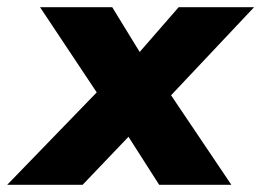

<svg xmlns="http://www.w3.org/2000/svg" viewBox="-82 -512 724 532"><path d="M-62 0 186 -256 29 -492H229L305 -368L413 -492H622L392 -248L559 0H359L274 -133L147 0Z"/></svg>

Font: Nunito Sans Black
Style: Italic
Weight: 900
Italic angle: -9°
Designer: Vernon Adams
Foundry: Vernon Adams
Version: Version 3.006; ttfautohint (v1.8.3)